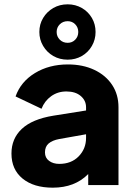

<svg xmlns="http://www.w3.org/2000/svg" viewBox="-20 -856 623 888"><path d="M224 12Q326 12 388 -51V0H528V-360Q528 -419 498.5 -463.5Q469 -508 416 -533Q363 -558 294 -558Q207 -558 141.5 -518Q76 -478 52 -410L172 -353Q186 -389 216.5 -411Q247 -433 287 -433Q329 -433 353.5 -412Q378 -391 378 -360V-345L227 -321Q129 -305 81 -260Q33 -215 33 -146Q33 -72 84.5 -30Q136 12 224 12ZM188 -151Q188 -178 205 -192.5Q222 -207 254 -213L378 -235V-218Q378 -168 344 -133Q310 -98 254 -98Q226 -98 207 -112Q188 -126 188 -151ZM293 -580Q329 -580 358.5 -597Q388 -614 405 -643.5Q422 -673 422 -708Q422 -744 405 -773Q388 -802 358.5 -819Q329 -836 293 -836Q256 -836 226.5 -819Q197 -802 179.5 -773Q162 -744 162 -708Q162 -673 179.5 -643.5Q197 -614 226.5 -597Q256 -580 293 -580ZM293 -658Q271 -658 256.5 -672.5Q242 -687 242 -708Q242 -729 256.5 -743.5Q271 -758 293 -758Q314 -758 328 -743.5Q342 -729 342 -708Q342 -687 328 -672.5Q314 -658 293 -658Z"/></svg>

Font: Plus Jakarta Sans ExtraBold
Style: Regular
Weight: 800
Designer: Gumpita Rahayu
Foundry: Tokotype
Version: Version 2.004; ttfautohint (v1.8.3)